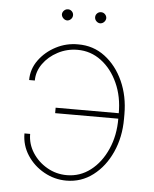

<svg xmlns="http://www.w3.org/2000/svg" viewBox="-51 -733 630 787"><g transform="rotate(5 264.0 -340.0)"><path d="M251 -528.3Q207.5 -528.3 169.9 -508.5Q132.3 -488.8 109.6 -456.8Q86.9 -424.8 86.9 -387.7H63.5Q63.5 -432.6 90.3 -469.7Q117.2 -506.8 159.9 -529.1Q202.6 -551.3 251 -550.8Q313.5 -551.3 361.6 -514.9Q409.7 -478.5 437.3 -417.5Q464.8 -356.4 464.8 -282.2V-262.7Q464.8 -188 437 -126Q409.2 -64 360.8 -27.1Q312.5 9.8 251 9.8Q202.1 9.8 159.2 -14.2Q116.2 -38.1 89.8 -78.6Q63.5 -119.1 63.5 -168H86.9Q86.9 -126.5 109.6 -91.1Q132.3 -55.7 169.7 -34.2Q207 -12.7 251 -12.7Q305.2 -12.7 348.4 -45.9Q391.6 -79.1 416.7 -136Q441.9 -192.9 441.4 -262.7V-282.2Q441.9 -352.1 416.7 -407.7Q391.6 -463.4 348.4 -495.8Q305.2 -528.3 251 -528.3ZM452.1 -284.2V-261.7H181.6V-284.2ZM197.3 -644.5Q188 -645 181.2 -651.9Q174.3 -658.7 173.8 -668Q174.3 -677.2 181.2 -683.8Q188 -690.4 197.3 -690.4Q206.5 -690.4 213.1 -683.8Q219.7 -677.2 219.7 -668Q219.7 -658.7 213.1 -651.9Q206.5 -645 197.3 -644.5ZM333 -644.5Q323.7 -645 317.1 -651.9Q310.5 -658.7 310.5 -668Q310.5 -677.2 317.1 -683.8Q323.7 -690.4 333 -690.4Q342.8 -690.4 349.4 -683.8Q356 -677.2 356.4 -668Q356 -658.7 349.4 -651.9Q342.8 -645 333 -644.5Z"/></g></svg>

Font: Inter Tight Thin
Style: Regular
Weight: 250
Designer: Rasmus Andersson
Foundry: rsms
Version: Version 3.004